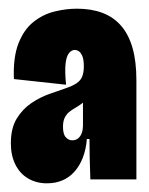

<svg xmlns="http://www.w3.org/2000/svg" viewBox="-20 -688 343 442"><path d="M88 -266Q64 -266 45 -277Q26 -288 15.5 -309Q5 -330 5 -358Q5 -393 18.5 -415Q32 -437 52 -450.5Q72 -464 93 -471.5Q114 -479 129 -484Q147 -490 156.5 -496.5Q166 -503 169.5 -512.5Q173 -522 173 -535Q173 -551 169.5 -559Q166 -567 161.5 -570Q157 -573 152 -573Q145 -573 139 -566Q133 -559 131 -542Q129 -525 132 -493L12 -506Q10 -556 22.5 -588Q35 -620 57 -637.5Q79 -655 105.5 -661.5Q132 -668 157 -668Q190 -668 215.5 -658.5Q241 -649 258.5 -629Q276 -609 285 -578Q294 -547 294 -503V-408Q294 -386 294 -364Q294 -342 294 -320Q294 -298 294 -275H188Q187 -298 186.5 -325Q186 -352 186 -368H180Q176 -321 152 -293.5Q128 -266 88 -266ZM146 -365Q155 -365 160.5 -370Q166 -375 168.5 -382.5Q171 -390 171 -399V-456L185 -467Q178 -457 169.5 -450.5Q161 -444 153 -439.5Q145 -435 139 -430Q133 -425 129 -417Q125 -409 125 -396Q125 -379 131.5 -372Q138 -365 146 -365Z"/></svg>

Font: Bricolage Grotesque 96pt ExtraBold Condensed
Style: Regular
Weight: 800
Width: 3
Version: Version 1.001;gftools[0.9.33.dev8+g029e19f]